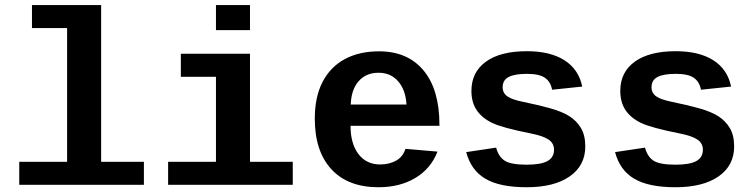

<svg xmlns="http://www.w3.org/2000/svg" viewBox="-20 -745 3040 774"><path d="M387.7 -92.8H560.1V0H57.6V-92.8H250.5V-631.8H108.9V-724.6H387.7Z M987.8 -92.8H1160.2V0H657.7V-92.8H850.6V-435.5H709V-528.3H987.8ZM850.6 -623.5V-724.6H987.8V-623.5Z M1505.9 9.8Q1382.8 9.8 1315.9 -62.7Q1249 -135.3 1249 -266.6Q1249 -354.5 1280.5 -415Q1312 -475.6 1370.1 -506.8Q1428.2 -538.1 1507.8 -538.1Q1623.5 -538.1 1687.5 -460.9Q1751.5 -383.8 1751.5 -241.7V-237.8H1393.1Q1393.1 -166 1425 -124Q1457 -82 1512.7 -82Q1548.8 -82 1576.7 -97.4Q1604.5 -112.8 1614.3 -145L1743.7 -133.8Q1716.8 -64.9 1654.3 -27.6Q1591.8 9.8 1505.9 9.8ZM1505.9 -451.7Q1455.6 -451.7 1425.8 -417.7Q1396 -383.8 1394 -323.7H1618.7Q1615.2 -382.3 1585.2 -417Q1555.2 -451.7 1505.9 -451.7Z M2339.4 -154.3Q2339.4 -77.6 2276.6 -33.9Q2213.9 9.8 2103 9.8Q1994.1 9.8 1936.3 -24.7Q1878.4 -59.1 1859.4 -131.8L1980 -149.9Q1990.2 -112.3 2015.4 -96.7Q2040.5 -81.1 2103 -81.1Q2160.6 -81.1 2187 -95.7Q2213.4 -110.4 2213.4 -141.6Q2213.4 -167 2192.1 -181.9Q2170.9 -196.8 2120.1 -207Q2003.9 -230 1963.4 -249.8Q1922.9 -269.5 1901.6 -301Q1880.4 -332.5 1880.4 -378.4Q1880.4 -454.1 1938.7 -496.3Q1997.1 -538.6 2104 -538.6Q2198.2 -538.6 2255.6 -502Q2313 -465.3 2327.1 -396L2205.6 -383.3Q2199.7 -415.5 2176.8 -431.4Q2153.8 -447.3 2104 -447.3Q2055.2 -447.3 2030.8 -434.8Q2006.3 -422.4 2006.3 -393.1Q2006.3 -370.1 2025.1 -356.7Q2043.9 -343.3 2088.4 -334.5Q2150.4 -321.8 2198.5 -308.3Q2246.6 -294.9 2275.6 -276.4Q2304.7 -257.8 2322 -228.8Q2339.4 -199.7 2339.4 -154.3Z M2939.5 -154.3Q2939.5 -77.6 2876.7 -33.9Q2814 9.8 2703.1 9.8Q2594.2 9.8 2536.4 -24.7Q2478.5 -59.1 2459.5 -131.8L2580.1 -149.9Q2590.3 -112.3 2615.5 -96.7Q2640.6 -81.1 2703.1 -81.1Q2760.7 -81.1 2787.1 -95.7Q2813.5 -110.4 2813.5 -141.6Q2813.5 -167 2792.2 -181.9Q2771 -196.8 2720.2 -207Q2604 -230 2563.5 -249.8Q2522.9 -269.5 2501.7 -301Q2480.5 -332.5 2480.5 -378.4Q2480.5 -454.1 2538.8 -496.3Q2597.2 -538.6 2704.1 -538.6Q2798.3 -538.6 2855.7 -502Q2913.1 -465.3 2927.2 -396L2805.7 -383.3Q2799.8 -415.5 2776.9 -431.4Q2753.9 -447.3 2704.1 -447.3Q2655.3 -447.3 2630.9 -434.8Q2606.4 -422.4 2606.4 -393.1Q2606.4 -370.1 2625.2 -356.7Q2644 -343.3 2688.5 -334.5Q2750.5 -321.8 2798.6 -308.3Q2846.7 -294.9 2875.7 -276.4Q2904.8 -257.8 2922.1 -228.8Q2939.5 -199.7 2939.5 -154.3Z"/></svg>

Font: Cousine
Style: Bold
Weight: 700
Monospace: yes
Designer: Steve Matteson
Foundry: Ascender Corporation
Version: Version 1.20